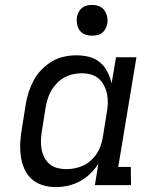

<svg xmlns="http://www.w3.org/2000/svg" viewBox="-20 -753 640 781"><path d="M207 8Q179 8 153 0Q127 -8 108 -25.5Q89 -43 78.5 -67.5Q68 -92 64.5 -119Q61 -146 62.5 -174Q64 -202 69 -230L85 -330Q89 -355 97 -379.5Q105 -404 117.5 -427Q130 -450 149.5 -470Q169 -490 192 -503.5Q215 -517 240.5 -522.5Q266 -528 291 -528Q318 -528 343 -521.5Q368 -515 387 -499Q406 -483 417 -461Q428 -439 434 -414L452 -520H535L461 -74H512L513 0H366L380 -87Q366 -65 346.5 -46Q327 -27 304 -15Q281 -3 256 2.5Q231 8 207 8ZM250 -65Q267 -65 284.5 -68.5Q302 -72 318.5 -79.5Q335 -87 349 -99.5Q363 -112 373 -127Q383 -142 389 -159Q395 -176 398 -193L414 -293Q418 -313 418.5 -332Q419 -351 415.5 -369.5Q412 -388 403.5 -404.5Q395 -421 381.5 -433Q368 -445 349.5 -450Q331 -455 312 -455Q295 -455 277 -451Q259 -447 242.5 -438Q226 -429 212.5 -415.5Q199 -402 189.5 -386Q180 -370 174.5 -352.5Q169 -335 166 -318L150 -218Q147 -199 146.5 -180.5Q146 -162 149.5 -144.5Q153 -127 161 -111.5Q169 -96 182.5 -85Q196 -74 213.5 -69.5Q231 -65 250 -65ZM354 -608Q339 -608 325.5 -613Q312 -618 304 -629.5Q296 -641 293.5 -655.5Q291 -670 293 -685Q295 -695 300.5 -705Q306 -715 314.5 -721.5Q323 -728 333.5 -730.5Q344 -733 355 -733Q370 -733 383.5 -727.5Q397 -722 405 -710.5Q413 -699 416 -684.5Q419 -670 416 -655Q414 -645 408.5 -635Q403 -625 394.5 -618.5Q386 -612 375.5 -610Q365 -608 354 -608Z"/></svg>

Font: Iosevka Plex Etoile
Style: Italic
Weight: 400
Italic angle: -9°
Designer: Belleve Invis
Foundry: Belleve Invis
Version: Version 25.1.1; ttfautohint (v1.8.4)